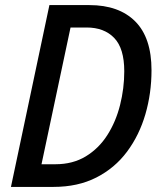

<svg xmlns="http://www.w3.org/2000/svg" viewBox="-20 -734 639 754"><path d="M23 0 174 -714H331Q447 -714 511 -650Q575 -586 575 -458Q575 -368 551 -285.5Q527 -203 479 -138.5Q431 -74 358.5 -37Q286 0 190 0ZM198 -89Q266 -89 317 -120Q368 -151 401.5 -203.5Q435 -256 451.5 -321.5Q468 -387 468 -454Q468 -544 428.5 -585Q389 -626 320 -626H257L143 -89Z"/></svg>

Font: Noto Sans SemiCondensed Medium
Style: Italic
Weight: 500
Width: 4
Italic angle: -12°
Designer: Monotype Design Team
Foundry: Monotype Imaging Inc.
Version: Version 2.013; ttfautohint (v1.8.4.7-5d5b)